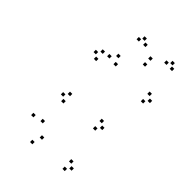

<svg xmlns="http://www.w3.org/2000/svg" viewBox="-283 -1062 1187 1187"><g transform="rotate(45 310.0 -469.0)"><path d="M502.5 -4V-24H482.5V-4ZM530.5 -35.5V-55.5H510.5V-35.5ZM498.5 -65V-85H478.5V-65ZM266 -41.5V-61.5H246V-41.5ZM197.5 -116.5V-136.5H177.5V-116.5ZM268 -684.5V-704.5H248V-684.5ZM243.5 -732V-752H223.5V-732ZM205.5 -691.5V-711.5H185.5V-691.5ZM130.5 -102V-122H110.5V-102ZM243.5 20.5V0.5H223.5V20.5ZM459 -314V-334H439V-314ZM487 -347V-367H467V-347ZM455 -375V-395H435V-375ZM198 -354.5V-374.5H178V-354.5ZM170 -322.5V-342.5H150V-322.5ZM201 -294V-314H181V-294ZM549.5 -642V-662H529.5V-642ZM577.5 -673.5V-693.5H557.5V-673.5ZM545.5 -703V-723H525.5V-703ZM156 -682.5V-702.5H136V-682.5ZM128 -650.5V-670.5H108V-650.5ZM159 -622V-642H139V-622ZM534 -910V-930H514V-910ZM511.5 -937.5V-957.5H491.5V-937.5ZM483 -913V-933H463V-913ZM395 -861V-881H375V-861ZM313 -899V-919H293V-899ZM282 -922.5V-942.5H262V-922.5ZM260 -894.5V-914.5H240V-894.5ZM397 -811.5V-831.5H377V-811.5Z"/></g></svg>

Font: Monaspace Radon Dots Var
Style: Regular
Weight: 400
Designer: Riley Cran and the Lettermatic Team
Version: Version 1.100 (Monaspace Radon Dots)